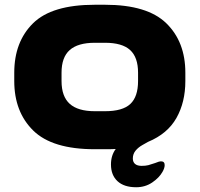

<svg xmlns="http://www.w3.org/2000/svg" viewBox="-20 -618 840 808"><path d="M760 -312V-277Q760 -188 722.5 -121.5Q685 -55 603 -21Q598 -18 580 -8Q562 2 550.5 16Q539 30 539 49Q539 64 548.5 72Q558 80 576 80Q593 80 604.5 77Q616 74 633 68Q649 61 658 61Q673 61 673 77Q673 89 664 105Q650 130 620.5 150Q591 170 553 170Q502 170 474.5 144.5Q447 119 447 74Q447 36 467 9Q452 10 422 10H379Q200 10 120 -68.5Q40 -147 40 -277V-312Q40 -442 119 -520Q198 -598 379 -598H422Q600 -598 680 -520Q760 -442 760 -312ZM422 -150Q496 -150 528.5 -180.5Q561 -211 561 -277V-312Q561 -377 527.5 -407.5Q494 -438 422 -438H379Q308 -438 273.5 -407.5Q239 -377 239 -312V-277Q239 -212 273.5 -181Q308 -150 379 -150Z"/></svg>

Font: Dashboard
Style: Regular
Weight: 400
Designer: jaiki
Version: Version 1.000